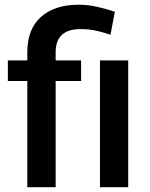

<svg xmlns="http://www.w3.org/2000/svg" viewBox="-20 -780 624 800"><path d="M211.9 0H93.8V-442.4H12.7V-528.3H93.8V-562.5Q93.8 -658.7 150.6 -709.5Q207.5 -760.3 307.6 -760.3Q346.7 -760.3 383.3 -752Q419.9 -743.7 458.5 -731L440.4 -635.3Q415.5 -643.6 385.3 -651.1Q355 -658.7 315.4 -658.7Q211.9 -658.7 211.9 -562.5V-528.3H317.9V-442.4H211.9ZM514.2 -528.3V0H396.5V-528.3Z"/></svg>

Font: Vazirmatn FD Medium
Style: Regular
Weight: 500
Designer: Saber Rastikerdar
Foundry: Saber Rastikerdar
Version: Version 33.003